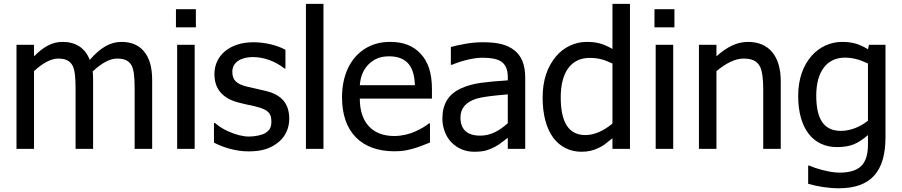

<svg xmlns="http://www.w3.org/2000/svg" viewBox="-20 -780 4726 1006"><path d="M777.3 0V-358.9C777.3 -431.2 762.2 -479.5 731.4 -514.2C704.1 -544.9 666 -560.5 617.2 -560.5C557.1 -560.5 507.3 -530.8 450.2 -466.3C425.3 -530.8 374.5 -560.5 307.6 -560.5C253.4 -560.5 209 -535.6 158.2 -484.9V-545.4H66.4V0H158.2V-407.2C201.2 -447.8 246.6 -473.1 284.2 -473.1C324.7 -473.1 347.2 -460.9 360.8 -435.1C372.1 -413.1 376 -372.1 376 -315.4V0H467.8V-358.9C467.8 -372.1 467.8 -380.9 467.3 -386.2L465.8 -405.8C513.7 -450.7 556.2 -473.1 593.8 -473.1C634.3 -473.1 656.7 -460.9 670.4 -435.1C681.6 -413.1 685.5 -372.1 685.5 -315.4V0Z M1006.3 -731.9H901.9V-636.7H1006.3ZM1000 -545.4H908.2V0H1000Z M1282.2 13.2C1354.5 13.2 1400.4 -2.9 1440.9 -36.6C1476.1 -65.9 1495.6 -109.9 1495.6 -157.2C1495.6 -236.8 1455.6 -283.2 1374 -303.2L1360.8 -306.2C1341.8 -311 1328.6 -314 1321.3 -315.4C1305.2 -318.8 1289.6 -322.3 1275.4 -325.7C1218.8 -339.8 1197.3 -359.9 1197.3 -404.3C1197.3 -453.6 1242.2 -481 1305.2 -481C1363.3 -481 1423.3 -458.5 1470.7 -420.9H1475.6V-519C1454.6 -530.8 1428.7 -540.5 1397.9 -547.9C1367.2 -555.2 1336.9 -558.6 1307.1 -558.6C1185.5 -558.6 1103.5 -490.2 1103.5 -392.1C1103.5 -316.4 1143.1 -267.6 1222.7 -244.6C1242.2 -239.3 1259.8 -235.4 1274.9 -231.9C1293 -228.5 1308.6 -225.1 1320.8 -221.7C1382.3 -206.1 1401.9 -188.5 1401.9 -144.5C1401.9 -111.8 1393.6 -98.1 1369.6 -82.5C1361.8 -77.6 1349.6 -73.2 1333 -69.8C1316.4 -66.4 1300.8 -64.5 1285.6 -64.5C1252.9 -64.5 1216.3 -73.7 1175.8 -91.8C1144 -106.4 1131.3 -115.7 1106 -135.7H1101.1V-32.7C1149.4 -7.3 1215.8 13.2 1282.2 13.2Z M1674.8 -759.8H1583V0H1674.8Z M2046.4 12.7C2067.4 12.7 2085.9 11.2 2101.6 8.8C2133.3 2.9 2163.6 -5.9 2192.9 -17.6L2232.9 -33.2V-133.3H2227.5C2209.5 -118.7 2186 -105 2157.2 -91.8C2124 -76.7 2084.5 -67.4 2045.4 -67.4C1931.6 -67.4 1865.2 -137.7 1865.2 -263.2H2243.2V-313C2243.2 -398.4 2223.1 -457.5 2182.6 -500C2143.6 -541 2092.8 -560.5 2024.4 -560.5C1974.6 -560.5 1930.7 -548.8 1892.6 -524.9C1816.4 -477.5 1772 -386.7 1772 -269.5C1772 -89.8 1872.6 12.7 2046.4 12.7ZM1865.2 -333.5C1869.1 -379.9 1882.8 -413.1 1910.2 -441.9C1939 -470.7 1971.7 -484.9 2019 -484.9C2065.9 -484.9 2100.6 -470.7 2122.6 -442.9C2142.1 -418 2152.3 -381.8 2153.8 -333.5Z M2640.6 0H2731.9V-373C2731.9 -441.4 2712.4 -488.3 2672.9 -518.1C2633.3 -547.9 2585.4 -558.6 2508.8 -558.6C2481 -558.6 2451.2 -556.2 2420.4 -550.8C2389.6 -545.4 2363.3 -540 2342.3 -533.7V-440.4H2347.7C2403.8 -463.9 2464.8 -477.5 2508.3 -477.5C2552.7 -477.5 2584.5 -471.2 2603.5 -459C2628.4 -443.8 2640.6 -416.5 2640.6 -376.5V-358.9C2583.5 -355.5 2536.1 -351.1 2497.6 -345.7C2459 -339.8 2425.3 -330.6 2397.5 -317.9C2329.1 -287.1 2297.9 -234.9 2297.9 -158.2C2297.9 -109.9 2316.4 -63 2346.2 -33.2C2377.4 -2 2418.5 15.1 2463.4 15.1C2490.2 15.1 2511.7 12.7 2527.3 8.3C2558.1 -1 2585.9 -15.6 2610.8 -35.2C2622.1 -43.9 2631.8 -51.8 2640.6 -58.1ZM2640.6 -134.3C2594.2 -93.3 2550.3 -69.3 2496.1 -69.3C2428.2 -69.3 2392.6 -101.6 2392.6 -164.1C2392.6 -212.4 2420.9 -245.6 2477.1 -263.2C2510.3 -272.9 2564 -278.8 2630.9 -284.7L2640.6 -285.6Z M3280.8 -759.8H3189V-523.4C3141.1 -550.8 3107.4 -560.5 3053.7 -560.5C2991.7 -560.5 2932.6 -531.7 2893.1 -484.4C2847.7 -429.7 2823.2 -360.8 2823.2 -268.6C2823.2 -178.2 2842.8 -106.9 2879.4 -57.6C2914.6 -10.7 2966.8 15.1 3025.9 15.1C3061 15.1 3087.9 8.8 3115.2 -4.4C3127.9 -10.3 3139.2 -16.6 3148.9 -23.9C3158.2 -30.8 3171.9 -41.5 3189 -55.7V0H3280.8ZM3189 -132.8C3144.5 -95.2 3094.7 -72.3 3047.4 -72.3C2959 -72.3 2918 -139.6 2918 -270.5C2918 -402.8 2973.6 -476.6 3068.8 -476.6C3111.8 -476.6 3144 -468.8 3189 -447.3Z M3513.7 -731.9H3409.2V-636.7H3513.7ZM3507.3 -545.4H3415.5V0H3507.3Z M4070.8 -354C4070.8 -486.8 4008.3 -560.5 3899.4 -560.5C3842.3 -560.5 3790.5 -535.6 3733.9 -484.9V-545.4H3642.1V0H3733.9V-407.2C3782.7 -448.2 3832 -473.1 3875.5 -473.1C3920.9 -473.1 3945.8 -460.4 3961.4 -432.6C3973.1 -410.6 3979 -369.6 3979 -310.5V0H4070.8Z M4214.4 87.4V183.1C4263.7 197.3 4321.8 206.5 4374 206.5C4540.5 206.5 4619.6 122.1 4619.6 -62V-545.4H4533.2L4527.8 -522C4483.4 -548.8 4446.3 -560.5 4392.1 -560.5C4331.5 -560.5 4273.4 -534.2 4232.4 -487.3C4188 -436.5 4162.1 -365.7 4162.1 -277.8C4162.1 -106.4 4240.2 -9.3 4365.7 -9.3C4400.4 -9.3 4429.7 -14.2 4453.6 -23.9C4477.5 -33.7 4502 -49.8 4527.8 -72.3V-24.4C4527.8 22.5 4519.5 56.2 4499.5 82C4477.5 109.4 4437.5 124.5 4381.3 124.5C4350.6 124.5 4327.1 120.1 4287.6 110.4C4262.2 104 4239.3 96.2 4219.2 87.4ZM4527.8 -147.9C4487.3 -114.3 4433.6 -94.2 4386.2 -94.2C4296.4 -94.2 4256.8 -156.2 4256.8 -279.8C4256.8 -406.7 4314 -478 4406.7 -478C4445.8 -478 4482.9 -468.8 4527.8 -447.3Z"/></svg>

Font: SG Kara Light
Style: Regular
Weight: 400
Designer: Damoon Khanjanzadeh
Version: Version 1.000